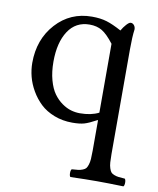

<svg xmlns="http://www.w3.org/2000/svg" viewBox="-78 -504 659 799"><g transform="rotate(10 251.5 -104.0)"><path d="M346.2 -50.8V-341.8Q317.9 -378.4 295.9 -391.6Q273.9 -404.8 243.2 -404.8Q184.6 -404.8 152.8 -356.2Q121.1 -307.6 121.1 -227.1Q121.1 -183.6 130.6 -149.2Q140.1 -114.7 155.3 -93.8Q170.4 -72.8 190.2 -58.8Q210 -44.9 228.8 -39.6Q247.6 -34.2 266.1 -34.2Q313.5 -34.2 346.2 -50.8ZM273.9 233.9Q269.5 229.5 269.5 217.5Q269.5 205.6 273.9 201.2Q291 200.2 300.5 199Q310.1 197.8 319.6 194.1Q329.1 190.4 333.3 185.1Q337.4 179.7 340.8 169.2Q344.2 158.7 345.2 145Q346.2 131.3 346.2 109.9V-19H344.2Q311 -1 292 4.4Q272.9 9.8 242.2 9.8Q200.7 9.8 165.5 -3.9Q130.4 -17.6 106.9 -39.8Q83.5 -62 66.9 -90.6Q50.3 -119.1 42.7 -148.7Q35.2 -178.2 35.2 -207Q35.2 -306.2 95.5 -372.6Q155.8 -439 247.1 -439Q283.2 -439 309.6 -430.9Q335.9 -422.9 373 -402.8Q381.3 -417.5 392.3 -429.7Q403.3 -441.9 410.2 -441.9Q418.5 -441.9 424.3 -434.8Q430.2 -427.7 430.2 -417Q425.8 -385.7 425.8 -333V109.9Q425.8 131.3 426.8 145Q427.7 158.7 431.2 169.2Q434.6 179.7 438.7 185.1Q442.9 190.4 452.4 194.1Q461.9 197.8 471.4 199Q481 200.2 498 201.2Q502.4 205.6 502.4 217.5Q502.4 229.5 498 233.9Q431.6 231.9 386.2 231.9Q340.3 231.9 273.9 233.9Z"/></g></svg>

Font: Common Serif
Style: Regular
Weight: 400
Designer: Philipp H. Poll, Khaled Hosny
Foundry: Stefan Peev, Context Ltd.
Version: Version 1.026